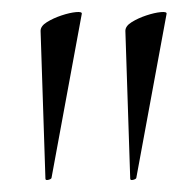

<svg xmlns="http://www.w3.org/2000/svg" viewBox="-20 -660 318 317"><path d="M55 -365 47 -609Q47 -617 57.5 -623.5Q68 -630 81.5 -634.5Q95 -639 105.5 -640Q116 -641 115 -637L65 -366Q64 -364 59.5 -363Q55 -362 55 -365ZM195 -365 187 -609Q187 -617 197.5 -623.5Q208 -630 221.5 -634.5Q235 -639 245.5 -640Q256 -641 255 -637L205 -366Q204 -364 199.5 -363Q195 -362 195 -365Z"/></svg>

Font: Cormorant Garamond Light
Style: Regular
Weight: 300
Designer: Christian Thalmann (Catharsis Fonts)
Foundry: Catharsis Fonts
Version: Version 4.001